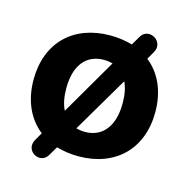

<svg xmlns="http://www.w3.org/2000/svg" viewBox="-93 -636 769 783"><g transform="rotate(15 292.0 -244.5)"><path d="M292 10C447 10 549 -88 549 -245C549 -333 517 -403 461 -447L480 -480C510 -531 436 -573 408 -526L385 -487C357 -495 326 -500 292 -500C136 -500 35 -402 35 -245C35 -156 68 -86 124 -42L105 -9C75 43 148 83 176 36L199 -3C227 5 258 10 292 10ZM292 -93C279 -93 266 -95 255 -98L394 -334C405 -311 411 -282 411 -246C411 -144 363 -93 292 -93ZM173 -246C173 -347 221 -397 292 -397C305 -397 318 -395 329 -392L191 -155C179 -179 173 -209 173 -246Z"/></g></svg>

Font: SN Pro
Style: Bold
Weight: 700
Designer: Tobias Whetton
Foundry: Supernotes
Version: Version 1.003;Glyphs 3.3 (3324)